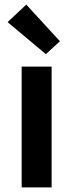

<svg xmlns="http://www.w3.org/2000/svg" viewBox="-20 -813 318 833"><path d="M74 0V-524H204V0ZM179 -578 13 -717 94 -793 240 -634Z"/></svg>

Font: Ubuntu Sans
Style: Bold
Weight: 700
Designer: Dalton Maag Ltd
Foundry: Dalton Maag Ltd
Version: Version 1.006; ttfautohint (v1.8.4.7-5d5b)